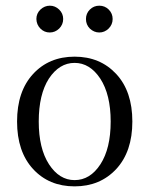

<svg xmlns="http://www.w3.org/2000/svg" viewBox="-20 -643 525 675"><path d="M116.2 -215.8Q116.2 -121.1 152.3 -65.4Q188.5 -9.8 242.2 -9.8Q296.9 -9.8 333 -65.4Q369.1 -121.1 369.1 -215.8Q369.1 -310.5 332.5 -366.7Q295.9 -421.9 242.2 -421.9Q188.5 -421.9 151.9 -366.7Q116.2 -311 116.2 -215.8ZM96.2 -48.8Q40 -109.9 40 -215.8Q40 -321.8 96.2 -382.8Q152.3 -443.8 242.2 -443.8Q332 -443.8 388.7 -382.8Q445.3 -321.8 445.3 -215.8Q445.3 -109.9 388.7 -48.8Q332 12.2 242.2 12.2Q152.3 12.2 96.2 -48.8ZM282.2 -576.2Q282.2 -595.7 295.9 -609.4Q309.6 -623 329.1 -623Q348.6 -623 362.3 -609.4Q376 -595.7 376 -576.2Q376 -556.6 361.8 -542.5Q347.7 -528.8 329.1 -528.8Q310.5 -528.8 295.9 -542.5Q282.2 -556.2 282.2 -576.2ZM107.9 -576.2Q107.9 -595.7 122.1 -609.4Q136.7 -623 155.3 -623Q173.8 -623 188 -609.4Q202.1 -595.7 202.1 -576.2Q202.1 -556.6 188 -542.5Q173.8 -528.8 154.8 -528.8Q135.7 -528.8 122.1 -542.5Q108.4 -556.2 107.9 -576.2Z"/></svg>

Font: Arapey-Regular
Style: Regular
Weight: 400
Designer: Eduardo Rodriguez Tunni
Foundry: Eduardo Rodriguez Tunni
Version: Version 1.002